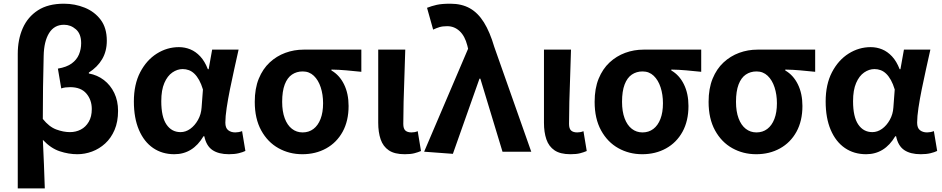

<svg xmlns="http://www.w3.org/2000/svg" viewBox="-20 -832 5167 1053"><path d="M77.4 201.1V-536.3Q77.4 -615.1 104.7 -677.2Q132.1 -739.3 188 -775.5Q243.8 -811.7 330.7 -811.7Q390.5 -811.7 444.4 -790Q498.3 -768.3 532.1 -723.7Q565.8 -679 565.8 -608.6Q565.8 -551.1 540.3 -507.7Q514.8 -464.3 467.3 -434V-429Q513.7 -420.7 549.9 -393Q586 -365.2 606.8 -322Q627.5 -278.7 627.5 -224.2Q627.5 -164.2 608.4 -119.5Q589.2 -74.7 557 -45.2Q524.7 -15.7 484.9 -0.9Q445.2 13.8 404.2 13.8Q356.4 13.8 307.5 -2.4Q258.5 -18.6 215.1 -64.9Q218.7 3.6 221 69.2Q223.4 134.8 225.7 201.1ZM363.4 -107.4Q396.2 -107.4 423.1 -121.4Q450.1 -135.4 466.7 -163.9Q483.4 -192.3 483.4 -233.7Q483.4 -284.1 453.7 -319Q423.9 -354 364.8 -354Q351.4 -354 339.3 -352.5Q327.2 -351 315.9 -347L297.5 -455.7Q345.2 -463.6 373.1 -483.9Q400.9 -504.1 413 -533.2Q425.1 -562.4 425.1 -595.1Q425.1 -646.2 396.4 -671.2Q367.7 -696.2 331.1 -696.2Q277.6 -696.2 249.3 -650.6Q221 -605.1 219.5 -525.4Q217.1 -439 216 -353.5Q214.8 -267.9 214.8 -179.7Q249.4 -136.4 288.6 -121.9Q327.7 -107.4 363.4 -107.4Z M935.9 13.8Q869.6 13.8 819.7 -20.3Q769.9 -54.4 742 -119.5Q714.2 -184.6 714.2 -275.5Q714.2 -369.3 748.9 -435.9Q783.6 -502.4 840 -538Q896.4 -573.5 961.1 -573.5Q994 -573.5 1023.6 -561.4Q1053.3 -549.3 1078.2 -522.7Q1103.1 -496.1 1120 -452.4H1124.3L1143.5 -559.8H1288.5Q1277.5 -509.8 1264.9 -453.7Q1252.4 -397.7 1241.3 -342.8Q1230.2 -287.8 1223.1 -240.2Q1215.9 -192.5 1215.9 -159.3Q1215.9 -130.2 1231.4 -118Q1246.9 -105.8 1270.5 -105.8Q1278.9 -105.8 1288.6 -107.5Q1298.3 -109.2 1307.7 -113L1325.8 -4.2Q1311.6 2.9 1289.1 8.3Q1266.5 13.8 1235.5 13.8Q1179.1 13.8 1145.2 -9Q1111.4 -31.8 1100.5 -84.8H1096Q1037.6 13.8 935.9 13.8ZM970.1 -107.4Q998.5 -107.4 1023.6 -125.5Q1048.7 -143.6 1065.9 -174.4Q1083.2 -205.2 1085.6 -242.3L1093 -341.3Q1083.9 -371.4 1072 -392.9Q1060 -414.3 1046.1 -427.7Q1032.1 -441.2 1015.9 -447.2Q999.6 -453.2 982 -453.2Q952.5 -453.2 925.3 -434.5Q898.2 -415.8 881.4 -377Q864.5 -338.2 864.5 -277.1Q864.5 -191 893 -149.2Q921.4 -107.4 970.1 -107.4Z M1638.1 13.8Q1566.6 13.8 1507.3 -19.3Q1448 -52.3 1412.6 -116.7Q1377.2 -181.1 1377.2 -273.4Q1377.2 -346.7 1399.2 -400.5Q1421.2 -454.2 1459 -489.4Q1496.9 -524.6 1544.9 -542.2Q1592.9 -559.8 1645 -559.8H1961.7V-438.2Q1915.7 -442.7 1878.9 -446.2Q1842 -449.6 1797.6 -450.4V-445.6Q1841.9 -420.1 1866.8 -369.5Q1891.8 -318.8 1891.8 -250.8Q1891.8 -168.7 1859.1 -109.3Q1826.4 -50 1768.8 -18.1Q1711.3 13.8 1638.1 13.8ZM1639.6 -105.8Q1673.9 -105.8 1699 -124.8Q1724.1 -143.7 1738 -179.6Q1751.9 -215.4 1751.9 -265.6Q1751.9 -313.5 1738.9 -353.1Q1726 -392.7 1701.1 -416.4Q1676.2 -440.2 1640.1 -440.2Q1606.8 -440.2 1581.3 -423Q1555.9 -405.9 1541.7 -368.9Q1527.5 -331.9 1527.5 -273.4Q1527.5 -220.9 1541.6 -183.1Q1555.7 -145.3 1581 -125.6Q1606.3 -105.8 1639.6 -105.8Z M2199.5 13.8Q2143.8 13.8 2112.4 -7.5Q2081 -28.7 2067.6 -67.7Q2054.3 -106.6 2054.3 -158.8V-559.8H2202.6Q2201 -491.7 2198.1 -417.3Q2195.1 -342.9 2193.5 -274Q2191.8 -205.1 2191.8 -152.6Q2191.8 -126.6 2203.1 -116.2Q2214.5 -105.8 2236.8 -105.8Q2244 -105.8 2253.3 -107.3Q2262.5 -108.8 2270.9 -112.6L2288.9 -3.8Q2272.5 3.3 2252.4 8.5Q2232.2 13.8 2199.5 13.8Z M2463.8 11.7 2306.1 0 2547.2 -564.7 2542.9 -582.6Q2529.6 -634.6 2500.6 -661.5Q2471.5 -688.4 2432.9 -688.4Q2407.7 -688.4 2390.6 -683.3Q2373.6 -678.2 2355.5 -669.6L2322 -789.2Q2347.7 -799.3 2375.4 -805.5Q2403.1 -811.7 2450 -811.7Q2512.3 -811.7 2557 -786.5Q2601.6 -761.4 2634.2 -709Q2666.8 -656.6 2690.8 -574.8L2893.6 0H2735.9L2614.4 -400.6H2609.6Z M3108.5 13.8Q3052.8 13.8 3021.4 -7.5Q2990 -28.7 2976.6 -67.7Q2963.3 -106.6 2963.3 -158.8V-559.8H3111.6Q3110 -491.7 3107.1 -417.3Q3104.1 -342.9 3102.5 -274Q3100.8 -205.1 3100.8 -152.6Q3100.8 -126.6 3112.1 -116.2Q3123.5 -105.8 3145.8 -105.8Q3153 -105.8 3162.3 -107.3Q3171.5 -108.8 3179.9 -112.6L3197.9 -3.8Q3181.5 3.3 3161.4 8.5Q3141.2 13.8 3108.5 13.8Z M3502.1 13.8Q3430.6 13.8 3371.3 -19.3Q3312 -52.3 3276.6 -116.7Q3241.2 -181.1 3241.2 -273.4Q3241.2 -346.7 3263.2 -400.5Q3285.2 -454.2 3323 -489.4Q3360.9 -524.6 3408.9 -542.2Q3456.9 -559.8 3509 -559.8H3825.7V-438.2Q3779.7 -442.7 3742.9 -446.2Q3706 -449.6 3661.6 -450.4V-445.6Q3705.9 -420.1 3730.8 -369.5Q3755.8 -318.8 3755.8 -250.8Q3755.8 -168.7 3723.1 -109.3Q3690.4 -50 3632.8 -18.1Q3575.3 13.8 3502.1 13.8ZM3503.6 -105.8Q3537.9 -105.8 3563 -124.8Q3588.1 -143.7 3602 -179.6Q3615.9 -215.4 3615.9 -265.6Q3615.9 -313.5 3602.9 -353.1Q3590 -392.7 3565.1 -416.4Q3540.2 -440.2 3504.1 -440.2Q3470.8 -440.2 3445.3 -423Q3419.9 -405.9 3405.7 -368.9Q3391.5 -331.9 3391.5 -273.4Q3391.5 -220.9 3405.6 -183.1Q3419.7 -145.3 3445 -125.6Q3470.3 -105.8 3503.6 -105.8Z M4127.1 13.8Q4055.6 13.8 3996.3 -19.3Q3937 -52.3 3901.6 -116.7Q3866.2 -181.1 3866.2 -273.4Q3866.2 -346.7 3888.2 -400.5Q3910.2 -454.2 3948 -489.4Q3985.9 -524.6 4033.9 -542.2Q4081.9 -559.8 4134 -559.8H4450.7V-438.2Q4404.7 -442.7 4367.9 -446.2Q4331 -449.6 4286.6 -450.4V-445.6Q4330.9 -420.1 4355.8 -369.5Q4380.8 -318.8 4380.8 -250.8Q4380.8 -168.7 4348.1 -109.3Q4315.4 -50 4257.8 -18.1Q4200.3 13.8 4127.1 13.8ZM4128.6 -105.8Q4162.9 -105.8 4188 -124.8Q4213.1 -143.7 4227 -179.6Q4240.9 -215.4 4240.9 -265.6Q4240.9 -313.5 4227.9 -353.1Q4215 -392.7 4190.1 -416.4Q4165.2 -440.2 4129.1 -440.2Q4095.8 -440.2 4070.3 -423Q4044.9 -405.9 4030.7 -368.9Q4016.5 -331.9 4016.5 -273.4Q4016.5 -220.9 4030.6 -183.1Q4044.7 -145.3 4070 -125.6Q4095.3 -105.8 4128.6 -105.8Z M4729.9 13.8Q4663.6 13.8 4613.7 -20.3Q4563.9 -54.4 4536 -119.5Q4508.2 -184.6 4508.2 -275.5Q4508.2 -369.3 4542.9 -435.9Q4577.6 -502.4 4634 -538Q4690.4 -573.5 4755.1 -573.5Q4788 -573.5 4817.6 -561.4Q4847.3 -549.3 4872.2 -522.7Q4897.1 -496.1 4914 -452.4H4918.3L4937.5 -559.8H5082.5Q5071.5 -509.8 5058.9 -453.7Q5046.4 -397.7 5035.3 -342.8Q5024.2 -287.8 5017.1 -240.2Q5009.9 -192.5 5009.9 -159.3Q5009.9 -130.2 5025.4 -118Q5040.9 -105.8 5064.5 -105.8Q5072.9 -105.8 5082.6 -107.5Q5092.3 -109.2 5101.7 -113L5119.8 -4.2Q5105.6 2.9 5083.1 8.3Q5060.5 13.8 5029.5 13.8Q4973.1 13.8 4939.2 -9Q4905.4 -31.8 4894.5 -84.8H4890Q4831.6 13.8 4729.9 13.8ZM4764.1 -107.4Q4792.5 -107.4 4817.6 -125.5Q4842.7 -143.6 4859.9 -174.4Q4877.2 -205.2 4879.6 -242.3L4887 -341.3Q4877.9 -371.4 4866 -392.9Q4854 -414.3 4840.1 -427.7Q4826.1 -441.2 4809.9 -447.2Q4793.6 -453.2 4776 -453.2Q4746.5 -453.2 4719.3 -434.5Q4692.2 -415.8 4675.4 -377Q4658.5 -338.2 4658.5 -277.1Q4658.5 -191 4687 -149.2Q4715.4 -107.4 4764.1 -107.4Z"/></svg>

Font: Noto Sans KR Thin
Style: Regular
Weight: 100
Designer: Ryoko NISHIZUKA 西塚涼子 (kana, bopomofo & ideographs); Paul D. Hunt (Latin, Greek & Cyrillic); Sandoll Communications 산돌커뮤니
Foundry: Adobe
Version: Version 2.004-H2;hotconv 1.0.118;makeotfexe 2.5.65603